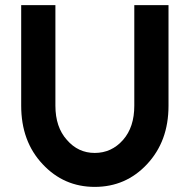

<svg xmlns="http://www.w3.org/2000/svg" viewBox="-20 -720 743 752"><path d="M63 -700V-306Q63 -166 147 -77Q230 12 351 12Q473 12 556 -77Q598 -122 619 -179Q640 -236 640 -306V-700H506V-306Q506 -222 462 -172Q417 -121 351 -121Q286 -121 242 -172Q197 -222 197 -306V-700Z"/></svg>

Font: Unageo
Style: Bold
Weight: 700
Designer: Richard Sepsi
Foundry: Richard Sepsi
Version: Version 2.000